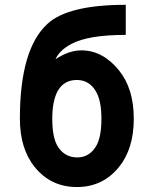

<svg xmlns="http://www.w3.org/2000/svg" viewBox="-20 -752 626 782"><path d="M293 -426.3Q240.7 -426.3 215.3 -381.8Q192.9 -341.3 192.9 -268.6Q192.9 -191.4 215.3 -155.3Q243.7 -110.8 294.4 -110.8Q342.8 -110.8 370.6 -155.3Q393.1 -191.9 393.1 -268.6Q393.1 -341.8 370.6 -379.9Q343.3 -426.3 293 -426.3ZM492.2 -732.4V-609.9Q339.8 -609.9 271 -573.2Q221.7 -546.9 206.1 -510.7Q260.7 -546.9 311.5 -546.9Q397.9 -546.9 463.9 -466.3Q524.9 -391.6 524.9 -268.6Q524.9 -145.5 463.9 -70.8Q397.9 9.8 293 9.8Q188 9.8 122.1 -70.8Q61 -145.5 61 -268.6Q61 -552.2 173.3 -654.8Q257.3 -732.4 492.2 -732.4Z"/></svg>

Font: Consola Mono
Style: Bold
Weight: 700
Monospace: yes
Designer: Wojciech Kalinowski "wmk69" (wmk69@o2.pl)
Foundry: Wojciech Kalinowski "wmk69" (wmk69@o2.pl)
Version: Version 2.1.0